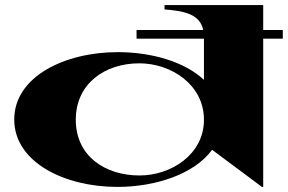

<svg xmlns="http://www.w3.org/2000/svg" viewBox="-20 -720 1134 755"><path d="M517 -602V-568H782V-406C705 -478 575 -515 443 -515C235 -515 36 -419 36 -250C36 -82 234 15 441 15C593 15 745 -36 814 -131L1010 15H1015V-568H1092V-602H1015V-700H627V-683C701 -677 766 -666 779 -602ZM529 -30C392 -30 278 -107 278 -249C278 -391 392 -471 528 -471C652 -471 782 -388 782 -249C782 -112 652 -30 529 -30Z"/></svg>

Font: Sprat Extended
Style: Bold
Weight: 700
Width: 9
Designer: Ethan Nakache
Foundry: Collletttivo
Version: Version 2.000;Glyphs 3.2 (3217)